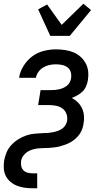

<svg xmlns="http://www.w3.org/2000/svg" viewBox="-28 -792 548 1027"><path d="M241 -600 176 -742 224 -768 302 -659 418 -772 459 -738 345 -600ZM146 215Q124 215 103 212Q82 209 63 201.5Q44 194 28.5 181Q13 168 3.5 150Q-6 132 -7.5 110.5Q-9 89 -6 68Q-2 45 7 23.5Q16 2 32.5 -16Q49 -34 70 -47Q91 -60 113 -67.5Q135 -75 158 -77Q181 -79 203 -80H204Q216 -80 228.5 -81Q241 -82 254 -84.5Q267 -87 280 -91.5Q293 -96 304 -103.5Q315 -111 322 -122.5Q329 -134 331 -146Q334 -166 327 -184Q320 -202 305 -212.5Q290 -223 271 -226.5Q252 -230 232 -230H176L189 -310H245Q256 -310 267 -311Q278 -312 289 -314.5Q300 -317 311 -322Q322 -327 331 -334.5Q340 -342 345.5 -352.5Q351 -363 352 -373Q355 -390 350.5 -406Q346 -422 333.5 -431.5Q321 -441 304.5 -444.5Q288 -448 271 -448Q254 -448 237 -444.5Q220 -441 204.5 -432Q189 -423 178 -408Q167 -393 164 -376H74Q79 -409 98 -439.5Q117 -470 144.5 -490.5Q172 -511 205.5 -519.5Q239 -528 271 -528Q295 -528 319 -524.5Q343 -521 364 -512.5Q385 -504 402 -489Q419 -474 430 -454Q441 -434 443.5 -410.5Q446 -387 442 -362Q439 -346 432.5 -330.5Q426 -315 414 -303Q402 -291 386.5 -282.5Q371 -274 356 -268Q374 -259 388 -245Q402 -231 410.5 -213Q419 -195 421 -174Q423 -153 419 -131Q417 -117 412 -102.5Q407 -88 398 -75Q389 -62 377.5 -51.5Q366 -41 352.5 -33Q339 -25 324.5 -19.5Q310 -14 295.5 -10Q281 -6 266 -4Q251 -2 236.5 -1Q222 0 207.5 0Q193 0 178 1.5Q163 3 148.5 7Q134 11 120.5 19Q107 27 97.5 40Q88 53 85 68Q83 82 85.5 95.5Q88 109 97 118.5Q106 128 118.5 131.5Q131 135 145 135H171V215Z"/></svg>

Font: Iosevka Curly Medium
Style: Italic
Weight: 500
Italic angle: -9°
Monospace: yes
Designer: Belleve Invis
Foundry: Belleve Invis
Version: Version 22.1.2; ttfautohint (v1.8.4)